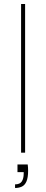

<svg xmlns="http://www.w3.org/2000/svg" viewBox="-20 -760 230 956"><path d="M67 59H118Q119 66 119.5 74.5Q120 83 120 90Q120 125 111.5 144Q103 163 88 169.5Q73 176 55 176V158Q79 158 88.5 143.5Q98 129 98 104V97H67ZM85 0V-740H105V0Z"/></svg>

Font: Poppins Devanagari Thin
Style: Regular
Weight: 100
Designer: Ninad Kale (Devanagari), Jonny Pinhorn (Latin)
Foundry: Indian Type Foundry
Version: 4.005